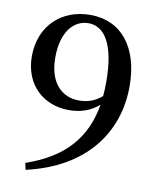

<svg xmlns="http://www.w3.org/2000/svg" viewBox="-86 -819 736 906"><g transform="rotate(10 282.0 -366.5)"><path d="M290 -346C206 -346 145 -407 145 -527C145 -652 203 -713 272 -713C348 -713 402 -636 402 -453C402 -430 401 -408 399 -386C367 -359 333 -346 290 -346ZM99 20C378 -43 514 -230 514 -453C514 -638 424 -753 274 -753C138 -753 36 -662 35 -514C35 -376 129 -293 251 -293C309 -293 357 -311 394 -344C367 -184 276 -75 92 -12Z"/></g></svg>

Font: Source Han Serif CN SemiBold
Style: Regular
Weight: 600
Designer: Ryoko NISHIZUKA 西塚涼子 (kana & ideographs); Frank Grießhammer (Latin, Greek & Cyrillic); Wenlong ZHANG 张文龙 (bopomofo); San
Foundry: Adobe Systems Incorporated
Version: Version 1.000;PS 1;hotconv 16.6.53;makeotf.lib2.5.65590